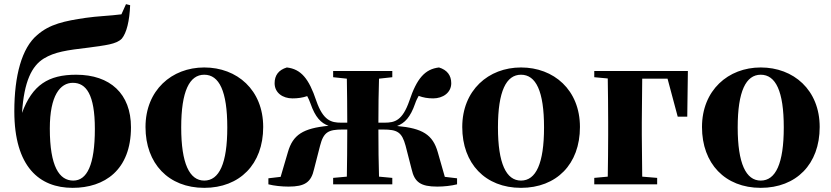

<svg xmlns="http://www.w3.org/2000/svg" viewBox="-20 -888 4004 925"><path d="M333 -18C266 -18 220 -85 220 -269C220 -428 270 -489 331 -489C395 -489 437 -433 437 -267C437 -93 399 -18 333 -18ZM330 17C483 17 611 -68 611 -275C611 -436 511 -528 347 -528C213 -528 136 -479 86 -344C96 -496 133 -570 191 -606C244 -638 300 -646 410 -659C486 -670 540 -674 567 -702C590 -730 604 -787 607 -863L587 -868L565 -819C514 -812 446 -810 393 -802C291 -787 219 -772 159 -719C85 -657 49 -523 49 -352C49 -84 170 17 330 17Z M964 17C1135 17 1248 -97 1248 -276C1248 -455 1122 -563 964 -563C807 -563 681 -453 681 -276C681 -100 792 17 964 17ZM964 -18C893 -18 853 -100 853 -274C853 -449 893 -528 964 -528C1036 -528 1075 -449 1075 -274C1075 -100 1036 -18 964 -18Z M1585 -516 1651 -509C1652 -453 1653 -367 1653 -297H1623C1576 -297 1537 -307 1504 -402C1468 -510 1430 -555 1362 -563C1322 -551 1303 -525 1303 -487C1303 -441 1342 -414 1389 -414C1414 -414 1437 -417 1460 -425C1466 -414 1471 -403 1476 -389C1499 -323 1526 -295 1563 -282C1440 -270 1391 -239 1367 -155L1332 -36L1273 -29V0C1300 7 1337 11 1370 11C1449 11 1479 -10 1493 -73L1522 -186C1539 -252 1562 -264 1631 -264H1653C1653 -184 1652 -95 1651 -37L1585 -31V0H1870V-31L1806 -37C1804 -95 1803 -184 1803 -264H1825C1894 -264 1916 -252 1934 -186L1963 -73C1977 -10 2007 11 2087 11C2118 11 2155 7 2182 0V-29L2123 -36L2089 -155C2065 -239 2016 -270 1893 -281C1930 -295 1957 -323 1980 -389C1985 -404 1991 -415 1997 -426C2019 -418 2040 -414 2067 -414C2113 -414 2154 -441 2154 -487C2154 -525 2134 -551 2095 -563C2027 -555 1988 -510 1952 -402C1919 -307 1882 -297 1833 -297H1803C1803 -367 1804 -453 1806 -509L1870 -516V-546H1585Z M2490 17C2661 17 2774 -97 2774 -276C2774 -455 2648 -563 2490 -563C2333 -563 2207 -453 2207 -276C2207 -100 2318 17 2490 17ZM2490 -18C2419 -18 2379 -100 2379 -274C2379 -449 2419 -528 2490 -528C2562 -528 2601 -449 2601 -274C2601 -100 2562 -18 2490 -18Z M2843 -516 2908 -510C2909 -451 2910 -363 2910 -299V-238C2910 -182 2909 -95 2908 -37L2843 -31V0H3146V-31L3074 -37L3072 -238V-299L3074 -509H3196L3245 -326H3291L3294 -546H2843Z M3645 17C3816 17 3929 -97 3929 -276C3929 -455 3803 -563 3645 -563C3488 -563 3362 -453 3362 -276C3362 -100 3473 17 3645 17ZM3645 -18C3574 -18 3534 -100 3534 -274C3534 -449 3574 -528 3645 -528C3717 -528 3756 -449 3756 -274C3756 -100 3717 -18 3645 -18Z"/></svg>

Font: Noto Serif SC Black
Style: Regular
Weight: 900
Designer: Ryoko NISHIZUKA 西塚涼子 (kana & ideographs); Frank Grießhammer (Latin, Greek & Cyrillic); Wenlong ZHANG 张文龙 (bopomofo); San
Foundry: Adobe
Version: Version 2.001;hotconv 1.1.0;makeotfexe 2.6.0